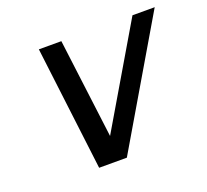

<svg xmlns="http://www.w3.org/2000/svg" viewBox="-90 -580 743 690"><g transform="rotate(-20 282.0 -235.0)"><path d="M121 -472H207L255 -92L479 -472H564L285 2H179Z"/></g></svg>

Font: Coval
Style: Book Italic
Weight: 350
Foundry: Context Ltd
Version: Version 001.000